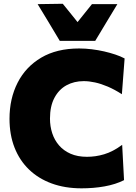

<svg xmlns="http://www.w3.org/2000/svg" viewBox="-20 -986 722 1020"><path d="M413 14.5Q325 14.5 254.2 -11.5Q183.5 -37.5 133.5 -86Q83.5 -134.5 57 -202.5Q30.5 -270.5 30.5 -355Q30.5 -462 73.5 -546.5Q116.5 -631 199 -679.8Q281.5 -728.5 400.5 -728.5Q434.5 -728.5 468.2 -724.2Q502 -720 533.5 -712.8Q565 -705.5 592.8 -696.2Q620.5 -687 642 -675.5L627.5 -485.5Q588.5 -510.5 552.8 -525.8Q517 -541 485 -548Q453 -555 425 -555Q373.5 -555 333 -532.8Q292.5 -510.5 269 -466Q245.5 -421.5 245.5 -355.5Q245.5 -315 257.5 -278.2Q269.5 -241.5 293.8 -213.5Q318 -185.5 355 -169.2Q392 -153 442 -153Q464 -153 487 -156.2Q510 -159.5 533.5 -166.5Q557 -173.5 580.8 -186Q604.5 -198.5 629 -216.5L639 -29Q617.5 -18 591 -9.5Q564.5 -1 535.2 4.2Q506 9.5 475 12Q444 14.5 413 14.5ZM297.5 -769Q268 -818.5 238.5 -867.5Q209 -916.5 180 -964L313.5 -966Q338.5 -935 363.8 -903.8Q389 -872.5 414.5 -840.5H369.5Q394.5 -872 419.5 -903Q444.5 -934 468.5 -964H603.5Q574.5 -916.5 545.2 -867.5Q516 -818.5 486 -769Z"/></svg>

Font: Commissioner Thin ExtraBold
Style: Regular
Weight: 800
Version: Version 1.000